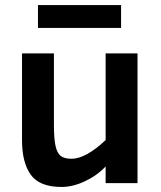

<svg xmlns="http://www.w3.org/2000/svg" viewBox="-20 -723 634 758"><path d="M397 0V-65.9Q363.8 -30.3 315.7 -7.6Q267.6 15.1 223.1 15.1Q136.2 15.1 101.6 -33Q66.9 -81.1 66.9 -169.9V-512.2H192.9V-230Q192.9 -175.8 199.2 -147Q205.6 -118.2 220 -107.2Q234.4 -96.2 262.2 -96.2Q318.4 -96.2 397 -169.9V-512.2H522.9V0ZM129.9 -612.8V-703.1H458V-612.8Z"/></svg>

Font: Clear Sans
Style: Bold
Weight: 700
Foundry: Intel Corporation
Version: Version 1.00